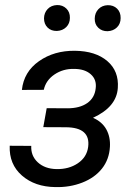

<svg xmlns="http://www.w3.org/2000/svg" viewBox="-20 -742 538 771"><path d="M16.1 0ZM250.5 -307.1Q300.3 -307.1 330.3 -328.1Q360.4 -349.1 364.3 -387.7Q368.7 -422.4 344.5 -443.8Q320.3 -465.3 277.3 -465.3Q233.4 -466.3 198.7 -442.9Q164.1 -419.4 155.8 -381.3L67.9 -380.9Q75.7 -453.6 136.5 -496.3Q197.3 -539.1 281.2 -538.1Q363.8 -537.1 410.9 -496.8Q458 -456.5 453.1 -388.7Q448.2 -312.5 353.5 -269Q390.1 -252.9 407 -222.4Q423.8 -191.9 421.4 -152.3Q418.5 -101.6 389.4 -64.9Q360.4 -28.3 310.5 -8.8Q260.7 10.7 202.6 9.3Q120.1 8.3 68.1 -37.1Q16.1 -82.5 19 -156.7L105.5 -156.2Q103.5 -116.2 131.8 -90.1Q160.2 -64 206.5 -63Q256.8 -62 292.7 -86.4Q328.6 -110.8 334 -151.9Q344.2 -230.5 244.1 -231L153.8 -231.4L167.5 -307.6ZM156.7 -668.5Q157.2 -690.9 171.4 -705.8Q185.5 -720.7 209 -721.7Q231.4 -722.2 246.3 -707.8Q261.2 -693.4 260.7 -670.4Q260.7 -647.9 246.1 -633.3Q231.4 -618.7 208.5 -617.7Q185.5 -617.2 171.1 -631.3Q156.7 -645.5 156.7 -668.5ZM360.4 -667.5Q360.8 -689.9 375 -705.1Q389.2 -720.2 412.1 -721.2Q435.5 -721.7 450.2 -707.3Q464.8 -692.9 464.4 -669.4Q464.4 -646.5 449.7 -632.1Q435.1 -617.7 412.1 -616.7Q389.6 -616.2 374.8 -630.4Q359.9 -644.5 360.4 -667.5Z"/></svg>

Font: Roboto
Style: Italic
Weight: 400
Italic angle: -12°
Designer: Google
Version: Version 2.134; 2016; ttfautohint (v1.6)